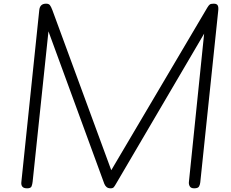

<svg xmlns="http://www.w3.org/2000/svg" viewBox="-20 -1024 1254 1044"><path d="M127.5 0Q109 0 101.8 -8.8Q94.5 -17.5 96 -33L193.5 -969Q197 -1004 230.5 -1004Q245 -1004 251.2 -996.2Q257.5 -988.5 265 -968.5L585 -98.5L1107.5 -983Q1115 -995.5 1121 -999.8Q1127 -1004 1142.5 -1004Q1159 -1004 1164 -994.2Q1169 -984.5 1166.5 -964.5L1069 -32.5Q1068 -21 1062.5 -10.5Q1057 0 1036 0Q1018.5 0 1012.2 -10.5Q1006 -21 1007 -33L1090 -841L610.5 -24Q604 -12.5 598.8 -6.2Q593.5 0 581.5 0Q567.5 0 559.2 -7.2Q551 -14.5 547 -25L243.5 -853.5L157.5 -36.5Q156 -22.5 151.8 -11.2Q147.5 0 127.5 0Z"/></svg>

Font: Edu NSW ACT Hand Pre
Style: Regular
Weight: 400
Designer: Tina and Corey Anderson, Eben Sorkin, Mirko Velimirovic
Foundry: Sorkin Type Co.
Version: Version 2.000